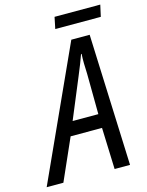

<svg xmlns="http://www.w3.org/2000/svg" viewBox="-189 -932 774 1010"><g transform="rotate(-15 197.5 -427.5)"><path d="M196 -792H444L458 -855H209ZM-63 0H28L128 -226H299L307 0H391L363 -716H263ZM159 -301 250 -520C268 -562 282 -599 293 -630H296C294 -599 295 -559 297 -521L299 -301Z"/></g></svg>

Font: Noto Sans Condensed
Style: Italic
Weight: 400
Width: 3
Italic angle: -12°
Designer: Monotype Design Team
Foundry: Monotype Imaging Inc.
Version: Version 2.013